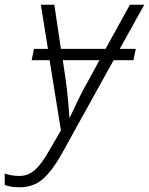

<svg xmlns="http://www.w3.org/2000/svg" viewBox="-124 -552 631 813"><path d="M-41 241Q-62 241 -76.5 238.5Q-91 236 -104 231V183Q-91 187 -76.5 190Q-62 193 -42 193Q-4 193 25 166.5Q54 140 84 86L134 0L86 -297H10L20 -345H79L49 -532H106L134 -345H323L426 -532H487L383 -345H451L441 -297H357L136 102Q98 170 58 205.5Q18 241 -41 241ZM170 -55H172Q179 -70 191 -95.5Q203 -121 217.5 -150.5Q232 -180 247 -205L297 -297H142L153 -222Q160 -174 164 -128Q168 -82 170 -55Z"/></svg>

Font: Noto Sans Light
Style: Italic
Weight: 300
Italic angle: -12°
Designer: Monotype Design Team
Foundry: Monotype Imaging Inc.
Version: Version 2.013; ttfautohint (v1.8.4.7-5d5b)